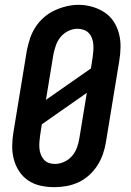

<svg xmlns="http://www.w3.org/2000/svg" viewBox="-20 -766 540 794"><path d="M205 8Q176 8 148 2Q120 -4 97 -19.5Q74 -35 59 -58Q44 -81 37 -108Q30 -135 30.5 -164Q31 -193 36 -222L91 -557Q96 -582 104 -606.5Q112 -631 126.5 -653.5Q141 -676 161.5 -694Q182 -712 206 -723Q230 -734 255 -740Q280 -746 305 -746Q334 -746 361.5 -738Q389 -730 412 -715Q435 -700 450 -677Q465 -654 472 -627Q479 -600 478.5 -571Q478 -542 473 -513L418 -178Q414 -153 405.5 -128.5Q397 -104 382.5 -81.5Q368 -59 348 -41Q328 -23 304 -12Q280 -1 254.5 3.5Q229 8 205 8ZM170 -353 356 -483 363 -528Q365 -542 366 -555.5Q367 -569 366 -582Q365 -595 360.5 -607.5Q356 -620 347.5 -629Q339 -638 326.5 -642.5Q314 -647 300 -647Q281 -647 262.5 -638Q244 -629 231 -613.5Q218 -598 211.5 -579.5Q205 -561 201 -542ZM207 -88Q226 -88 245 -96.5Q264 -105 277.5 -120.5Q291 -136 298 -155Q305 -174 308 -193L339 -382L153 -252L146 -207Q144 -193 143 -179.5Q142 -166 143 -153Q144 -140 148.5 -128Q153 -116 161 -106.5Q169 -97 181 -92.5Q193 -88 207 -88Z"/></svg>

Font: Iosevka Slab Oblique
Style: Bold
Weight: 700
Italic angle: -9°
Monospace: yes
Designer: Belleve Invis
Foundry: Belleve Invis
Version: Version 11.1.1; ttfautohint (v1.8.3)